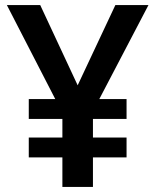

<svg xmlns="http://www.w3.org/2000/svg" viewBox="-20 -734 612 754"><path d="M285 -399 433 -714H563L370 -345H477V-267H345V-194H477V-116H345V0H225V-116H93V-194H225V-267H93V-345H197L7 -714H138Z"/></svg>

Font: Noto Sans Medefaidrin SemiBold
Style: Regular
Weight: 600
Designer: Dalton Maag Ltd
Foundry: Dalton Maag Ltd
Version: Version 1.002; ttfautohint (v1.8.4.7-5d5b)